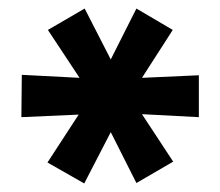

<svg xmlns="http://www.w3.org/2000/svg" viewBox="-20 -738 515 449"><path d="M299 -310 239 -429 177 -309 91 -358 164 -470 30 -464 31 -563 166 -556 92 -668 178 -718 239 -599 299 -718 384 -668 312 -556 445 -562V-464L312 -471L385 -360Z"/></svg>

Font: 42dot Sans ExtraBold
Style: Regular
Weight: 800
Designer: 42dot
Version: Version 1.000